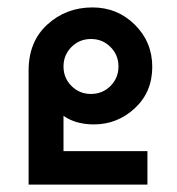

<svg xmlns="http://www.w3.org/2000/svg" viewBox="-20 -497 477 517"><path d="M151 -185V-90H377V0H57V-307Q57 -385 107.5 -431Q158 -477 229 -477Q296 -477 343 -430.5Q390 -384 390 -317Q390 -249 343 -205.5Q296 -162 233 -162Q184 -162 151 -185ZM277.5 -370.5Q256 -392 225 -392Q194 -392 172.5 -370.5Q151 -349 151 -318Q151 -287 172.5 -265.5Q194 -244 225 -244Q256 -244 277.5 -265.5Q299 -287 299 -318Q299 -349 277.5 -370.5Z"/></svg>

Font: Gulax
Style: Regular
Weight: 400
Designer: Morgan Gilbert
Foundry: VTF
Version: Version 1.001;hotconv 1.0.109;makeotfexe 2.5.65596